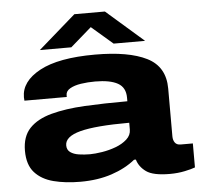

<svg xmlns="http://www.w3.org/2000/svg" viewBox="-52 -779 882 845"><g transform="rotate(-5 388.5 -356.5)"><path d="M142 -581 307 -725H442L607 -581H468L374 -662L281 -581ZM270 12Q204 12 151.5 -1.5Q99 -15 68.5 -49Q38 -83 38 -145Q38 -208 72 -244Q106 -280 169 -297Q232 -314 317.5 -318.5Q403 -323 506 -323V-339Q506 -384 472 -403Q438 -422 372 -422Q339 -422 309.5 -417.5Q280 -413 261 -402Q242 -391 242 -373V-365H55Q54 -372 54 -380Q54 -450 137 -495Q220 -540 382 -540Q530 -540 610 -500Q690 -460 690 -363V-152Q690 -135 698 -124Q706 -113 723 -113H777V-7Q762 -1 731 5.5Q700 12 665 12Q591 12 560.5 -10Q530 -32 521 -64H513Q470 -29 408.5 -8.5Q347 12 270 12ZM322 -105Q344 -105 375.5 -110Q407 -115 436.5 -126Q466 -137 486 -155Q506 -173 506 -198V-228Q357 -228 289 -210Q221 -192 221 -153Q221 -133 235.5 -122.5Q250 -112 273.5 -108.5Q297 -105 322 -105Z"/></g></svg>

Font: Archivo Expanded ExtraBold
Style: Regular
Weight: 800
Width: 7
Designer: Hector Gatti
Foundry: Omnibus-Type
Version: Version 2.001; ttfautohint (v1.8.3)